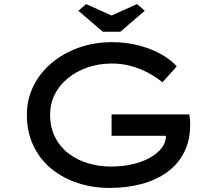

<svg xmlns="http://www.w3.org/2000/svg" viewBox="-20 -913 1059 943"><path d="M517 10Q436 10 362.5 -14Q289 -38 233 -83.5Q177 -129 144.5 -196.5Q112 -264 112 -350Q112 -425 144 -490Q176 -555 233.5 -603.5Q291 -652 367 -679Q443 -706 530 -706Q601 -706 663 -689.5Q725 -673 772.5 -646Q820 -619 848 -587L778 -509Q743 -537 703.5 -557.5Q664 -578 620.5 -589.5Q577 -601 530 -601Q466 -601 410.5 -582Q355 -563 313.5 -529Q272 -495 249 -449.5Q226 -404 226 -350Q226 -287 250.5 -239Q275 -191 317 -159Q359 -127 413 -111Q467 -95 525 -95Q582 -95 631.5 -106.5Q681 -118 718.5 -139.5Q756 -161 776.5 -189.5Q797 -218 795 -252L794 -266L810 -246H528V-351H910Q912 -337 913 -327.5Q914 -318 914 -312.5Q914 -307 914 -302Q914 -225 885 -166.5Q856 -108 803 -69Q750 -30 677.5 -10Q605 10 517 10ZM485 -757 365 -860 403 -893 543 -830H513L653 -893L691 -860L571 -757Z"/></svg>

Font: Lexend Tera
Style: Regular
Weight: 400
Designer: Bonnie Shaver-Troup, Thomas Jockin
Foundry: Lexend
Version: Version 1.007